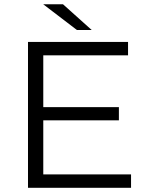

<svg xmlns="http://www.w3.org/2000/svg" viewBox="-20 -901 709 921"><path d="M114.3 0V-700H594.2V-635.7H187.6V-64.3H608.6V0ZM180.3 -323.9V-387.1H550.3V-323.9ZM349.1 -757 187.2 -880.6H282.1L419.9 -757Z"/></svg>

Font: Montserrat Thin
Style: Regular
Weight: 100
Designer: Julieta Ulanovsky
Foundry: Julieta Ulanovsky
Version: Version 9.000